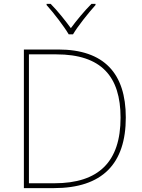

<svg xmlns="http://www.w3.org/2000/svg" viewBox="-20 -969 732 989"><path d="M334 -792H356C380 -833 435 -902 472 -943V-949H451C414 -912 373 -862 345 -824C317 -862 278 -912 241 -949H220V-943C257 -902 310 -833 334 -792ZM628 -364C628 -591 516 -714 280 -714H103V0H257C507 0 628 -125 628 -364ZM601 -363C601 -136 489 -25 260 -25H129V-689H270C502 -689 601 -575 601 -363Z"/></svg>

Font: Noto Sans Sinhala Thin
Style: Regular
Weight: 100
Designer: Jelle Bosma - Monotype Design Team
Foundry: Monotype Imaging Inc.
Version: Version 2.006